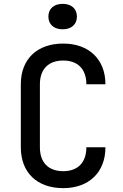

<svg xmlns="http://www.w3.org/2000/svg" viewBox="-20 -966 640 996"><path d="M305 -814C351 -814 379 -840 379 -880C379 -920 351 -946 305 -946C259 -946 231 -920 231 -880C231 -840 259 -814 305 -814ZM308 10C441 10 527 -72 527 -202H428C428 -122 383 -78 308 -78C232 -78 187 -122 187 -202V-529C187 -608 232 -652 308 -652C383 -652 428 -608 428 -529H527C527 -658 441 -740 308 -740C173 -740 88 -660 88 -529V-202C88 -70 173 10 308 10Z"/></svg>

Font: JetBrains Mono Medium
Style: Regular
Weight: 436
Monospace: yes
Designer: Philipp Nurullin, Konstantin Bulenkov
Foundry: JetBrains
Version: Version 2.305